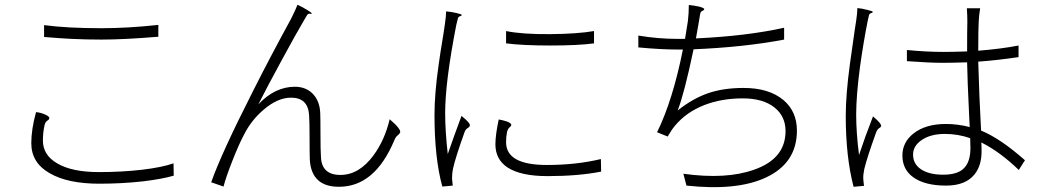

<svg xmlns="http://www.w3.org/2000/svg" viewBox="-20 -779 4405 810"><path d="M399 -4Q266 -4 190 -48Q112 -92 112 -175Q112 -233 132 -306Q152 -304 170 -296Q190 -287 188 -280Q187 -274 181 -271Q171 -265 168 -251Q161 -220 161 -186Q161 -125 221 -90Q283 -53 398 -53Q494 -53 580 -63Q664 -73 712 -90L713 -38Q666 -24 584 -14Q494 -4 399 -4ZM408 -612Q341 -612 281 -615Q238 -617 166 -623V-673Q263 -660 408 -660Q520 -660 648 -674V-624Q502 -612 408 -612Z M1410 9Q1294 9 1287 -105Q1286 -134 1286 -199Q1286 -264 1284 -294Q1279 -367 1208 -367Q1151 -367 1092 -316Q1040 -272 1009 -210Q987 -169 959 -97Q932 -28 923 8L871 -10Q913 -130 1046 -392Q1120 -539 1207 -698Q1208 -701 1211 -706Q1228 -740 1235 -759Q1255 -750 1276 -737Q1297 -724 1295.5 -722Q1294 -720 1289 -721Q1280 -722 1276 -716Q1273 -711 1267 -701Q1263 -693 1260 -689Q1232 -642 1169 -526Q1108 -414 1070 -339Q1140 -413 1224 -413Q1269 -413 1298 -385Q1329 -354 1331 -302Q1332 -274 1332 -215Q1332 -145 1334 -117Q1337 -41 1416 -41Q1495 -41 1556 -124Q1603 -188 1624 -276Q1673 -234 1668 -220Q1665 -214 1659 -209Q1649 -202 1643 -186Q1561 9 1410 9Z M1846 8Q1813 -112 1813 -295Q1813 -385 1831 -509Q1837 -554 1850 -631Q1855 -665 1857 -678Q1862 -711 1862 -731Q1885 -729 1906 -724Q1929 -719 1928 -715.5Q1927 -712 1922 -711Q1914 -709 1912 -702Q1911 -698 1909 -690Q1906 -680 1905 -674Q1858 -434 1858 -301Q1858 -228 1869 -129Q1897 -210 1927 -290Q1966 -259 1962 -248Q1960 -243 1955 -240Q1945 -235 1940 -222Q1901 -113 1891 -67Q1887 -48 1887 -26Q1887 -23 1888 -16Q1889 -1 1890 4ZM2290 -36Q2178 -36 2122 -72Q2070 -106 2070 -170Q2070 -210 2084 -275Q2102 -272 2120 -266Q2138 -258 2137 -252Q2136 -246 2130 -242Q2122 -235 2119 -222Q2115 -202 2115 -179Q2115 -83 2287 -83Q2411 -83 2515 -108L2516 -55Q2419 -36 2290 -36ZM2301 -587Q2186 -587 2115 -596V-648Q2182 -634 2302 -635Q2416 -636 2486 -648V-596Q2419 -587 2301 -587Z M2876 4 2863 -46Q3043 -21 3161 -63Q3294 -109 3294 -226Q3294 -288 3248 -325Q3200 -364 3113 -364Q3025 -364 2952 -336Q2875 -306 2827 -248Q2817 -237 2801 -210Q2798 -205 2797 -203L2752 -221Q2818 -355 2861 -570H2840Q2768 -570 2673 -579V-629Q2755 -615 2839 -615H2870Q2878 -662 2882 -690Q2886 -723 2886 -758Q2908 -756 2930 -751Q2952 -745 2951 -740Q2950 -736 2945 -734Q2936 -731 2934 -721Q2933 -717 2932 -709Q2929 -692 2928 -685Q2927 -680 2925 -668Q2919 -636 2916 -617Q3131 -627 3288 -662V-612Q3120 -580 2906 -571Q2867 -385 2839 -313Q2902 -363 2966.5 -385.5Q3031 -408 3117 -408Q3224 -408 3285 -357Q3342 -309 3342 -228Q3342 -91 3211 -30Q3089 27 2876 4Z M3581 9Q3548 -118 3548 -290Q3548 -381 3566 -512Q3573 -565 3586 -653Q3590 -681 3592 -692Q3597 -725 3597 -745Q3619 -743 3640 -737Q3663 -732 3662 -728.5Q3661 -725 3656 -724Q3648 -722 3646 -715Q3643 -702 3640 -688Q3622 -597 3608 -496Q3592 -374 3592 -296Q3592 -220 3604 -125Q3630 -204 3663 -288Q3701 -256 3697 -246Q3695 -242 3690 -239Q3681 -234 3676 -220Q3638 -115 3626 -65Q3621 -41 3622 -24Q3622 -20 3623 -12Q3624 1 3625 5ZM3971 4Q3882 4 3833 -31Q3787 -64 3787 -123Q3787 -179 3834 -216Q3885 -256 3970 -256Q4021 -256 4071 -243Q4070 -255 4069 -282Q4061 -446 4060 -516Q3994 -514 3958 -514Q3899 -514 3806 -521V-568Q3888 -560 3960 -560Q3996 -560 4060 -562Q4060 -657 4061 -688Q4061 -712 4059 -744H4115Q4110 -713 4109 -689Q4107 -659 4107 -565Q4206 -573 4277 -587V-538Q4181 -524 4107 -519Q4108 -472 4112 -372Q4113 -343 4116 -288Q4118 -247 4119 -228Q4200 -195 4304 -103L4278 -62Q4198 -139 4120 -178Q4121 -165 4121 -140Q4121 -80 4091 -43Q4053 4 3971 4ZM3959 -42Q4024 -42 4050 -73Q4074 -100 4074 -155Q4074 -180 4073 -196Q4022 -214 3966 -214Q3907 -214 3869.5 -189Q3832 -164 3832 -127Q3832 -87 3866 -64.5Q3900 -42 3959 -42Z"/></svg>

Font: GenSekiGothic TW L
Style: Regular
Weight: 300
Version: Version 1.501;PS 1;hotconv 16.6.51;makeotf.lib2.5.65220